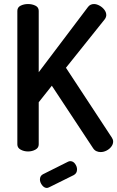

<svg xmlns="http://www.w3.org/2000/svg" viewBox="-20 -751 582 952"><path d="M119 0Q99 0 82.5 -9Q66 -18 66 -35V-697Q66 -715 82.5 -723Q99 -731 119 -731Q139 -731 155.5 -723Q172 -715 172 -697V-393L416 -716Q427 -731 446 -731Q459 -731 473.5 -723Q488 -715 497.5 -702.5Q507 -690 507 -676Q507 -672 505 -666Q503 -660 499 -655L307 -415L535 -68Q541 -59 541 -49Q541 -36 532 -24Q523 -12 508.5 -4.5Q494 3 479 3Q468 3 458 -1.5Q448 -6 441 -17L237 -326L172 -244V-35Q172 -18 155.5 -9Q139 0 119 0ZM213 181Q199 181 188.5 167Q178 153 178 139Q178 121 193 113L317 51Q323 48 328 48Q343 48 352.5 61.5Q362 75 362 89Q362 108 346 117L225 177Q222 178 219 179.5Q216 181 213 181Z"/></svg>

Font: Dosis SemiBold
Style: Regular
Weight: 600
Designer: EdgarTolentino, PabloImpallari, IginoMarini
Foundry: EdgarTolentino, PabloImpallari, IginoMarini
Version: Version 3.001; ttfautohint (v1.8.2)